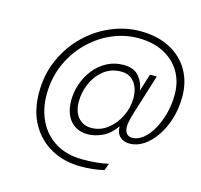

<svg xmlns="http://www.w3.org/2000/svg" viewBox="-105 -826 995 951"><g transform="rotate(15 392.5 -350.0)"><path d="M389 12Q303.5 12 237 -24.2Q170.5 -60.5 132.2 -128Q94 -195.5 94 -289Q94 -382.5 128.8 -460Q163.5 -537.5 221.8 -594Q280 -650.5 352.8 -681.2Q425.5 -712 501 -712Q588.5 -712 652.2 -679Q716 -646 750.5 -587.2Q785 -528.5 785 -452Q785 -391.5 769 -338.8Q753 -286 725.5 -245.8Q698 -205.5 663.8 -182.8Q629.5 -160 593 -160Q561 -160 542 -178.2Q523 -196.5 523 -230Q492.5 -186.5 454 -168.8Q415.5 -151 380 -151Q323 -151 290.5 -189Q258 -227 258 -293Q258 -336 272.5 -378Q287 -420 314.2 -454.2Q341.5 -488.5 379.8 -508.8Q418 -529 465 -529Q518.5 -529 544.5 -497Q570.5 -465 574 -426L602 -516H637L573 -311Q569 -298 565.5 -284.2Q562 -270.5 560 -258.8Q558 -247 558 -239Q558 -216 568.2 -203.5Q578.5 -191 597 -191Q625.5 -191 652.2 -212.2Q679 -233.5 700 -270.5Q721 -307.5 733.5 -354.2Q746 -401 746 -452Q746 -518.5 715.8 -569Q685.5 -619.5 630.5 -647.8Q575.5 -676 501 -676Q429.5 -676 363.5 -646.8Q297.5 -617.5 245.5 -565Q193.5 -512.5 163.2 -442Q133 -371.5 133 -289Q133 -214 162.5 -154Q192 -94 249.2 -59Q306.5 -24 389 -24Q423 -24 457 -27.2Q491 -30.5 520 -37L507 -1Q479.5 5.5 449.2 8.8Q419 12 389 12ZM389 -186Q434.5 -186 471.8 -214.8Q509 -243.5 531 -288.5Q553 -333.5 553 -382Q553 -433 528.5 -463.5Q504 -494 462 -494Q410.5 -494 373.2 -465Q336 -436 316 -390.8Q296 -345.5 296 -296Q296 -245 321.2 -215.5Q346.5 -186 389 -186Z"/></g></svg>

Font: Overpass Thin
Style: Italic
Weight: 250
Italic angle: -10°
Designer: Delve Withrington, Dave Bailey, Thomas Jockin
Foundry: Delve Fonts LLC
Version: Version 4.000